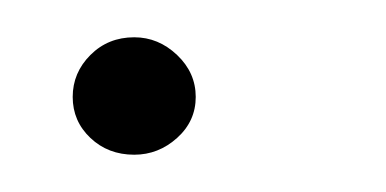

<svg xmlns="http://www.w3.org/2000/svg" viewBox="-20 -77 207 103"><path d="M52 6Q38 6 28.5 -3Q19 -12 19 -25Q19 -38 28.5 -47.5Q38 -57 52 -57Q65 -57 75 -47.5Q85 -38 85 -25Q85 -12 75 -3Q65 6 52 6Z"/></svg>

Font: Alumni Sans Thin Light
Style: Italic
Weight: 300
Italic angle: -8°
Version: Version 1.016